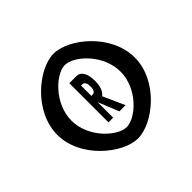

<svg xmlns="http://www.w3.org/2000/svg" viewBox="-115 -975 718 718"><g transform="rotate(-45 243.5 -616.0)"><path d="M38.7 -615C38.7 -492 164.9 -392 243 -392C323.3 -392 448.3 -492 448.3 -615C448.3 -739 323.3 -840 243 -840C164.9 -840 38.7 -739 38.7 -615ZM113.7 -615C113.7 -706 196 -780 243 -780C291.5 -780 373.3 -706 373.3 -615C373.3 -525 291.5 -452 243 -452C196 -452 113.7 -525 113.7 -615ZM207.1 -720V-513H231.9V-595L265.1 -513H297.8L259.3 -599C272.5 -608 281.5 -627 281.5 -659C281.5 -699 266.2 -720 245.6 -720ZM231.9 -628V-683H235.1C244 -683 254.6 -681 254.6 -655C254.6 -630 244 -628 235.1 -628Z"/></g></svg>

Font: Blink
Style: Wide
Weight: 400
Designer: Mew Too
Foundry: Cannot Into Space Fonts
Version: Version 001.000